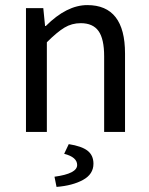

<svg xmlns="http://www.w3.org/2000/svg" viewBox="-20 -518 587 754"><path d="M82 0V-486H150L157 -416H160Q242 -498 323 -498Q471 -498 471 -308V0H389V-297Q389 -365 367 -396Q345 -427 297 -427Q262 -427 233 -409.5Q204 -392 164 -352V0ZM194 176Q283 164 283 130Q283 99 232 86L250 48Q301 56 324 74Q347 92 347 125Q347 166 306 188.5Q265 211 202 216Z"/></svg>

Font: RibengUni
Style: Regular
Weight: 400
Designer: (1) Dr. Andrew Glass (Program Manager at Microsoft Corporation)
(2) Bivuti Chakma (Suz Moriz)
(3) Paul D. Hunt (Adobe Co
Foundry: Bivuti Chakma and Jyoti Chakma
Version: Version 1.2020